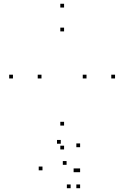

<svg xmlns="http://www.w3.org/2000/svg" viewBox="-20 -772 660 1020"><path d="M320.4 -732V-752H300.4V-732ZM48.8 -355.2V-375.2H28.8V-355.2ZM320.4 21.9V1.9H300.4V21.9ZM591.2 -355.2V-375.2H571.2V-355.2ZM320.4 -104.9V-124.9H300.4V-104.9ZM200.4 -355.2V-375.2H180.4V-355.2ZM320.4 -605.2V-625.2H300.4V-605.2ZM439.6 -355.2V-375.2H419.6V-355.2ZM205.7 132.8V112.8H185.7V132.8ZM355.2 227.9V207.9H335.2V227.9ZM405.6 227.9V207.9H385.6V227.9ZM405.6 142.8V122.8H385.6V142.8ZM391.1 142.8V122.8H371.1V142.8ZM333.7 103.6V83.6H313.7V103.6ZM405.6 10V-10H385.6V10ZM302.8 -8.5V-28.5H282.8V-8.5Z"/></svg>

Font: Monaspace Neon Dots Var
Style: Regular
Weight: 400
Designer: Riley Cran and the Lettermatic Team
Version: Version 1.100 (Monaspace Neon Dots)